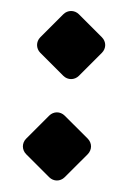

<svg xmlns="http://www.w3.org/2000/svg" viewBox="-20 -318 213 344"><path d="M107.4 -176.3C112.3 -176.3 117.4 -178.2 121.3 -182.1L162.6 -223.4C166.5 -227.3 168.5 -232.4 168.5 -237.3C168.5 -242.2 166.5 -247.3 162.6 -251.2L121.3 -292.5C117.4 -296.4 112.3 -298.3 107.4 -298.3C102.5 -298.3 97.4 -296.4 93.5 -292.5L52.2 -251.2C48.3 -247.3 46.4 -242.2 46.4 -237.3C46.4 -232.4 48.3 -227.3 52.2 -223.4L93.5 -182.1C97.4 -178.2 102.5 -176.3 107.4 -176.3ZM82 5.4C86.9 5.4 92 3.4 95.9 -0.5L137.2 -41.7C141.1 -45.7 143.1 -50.8 143.1 -55.7C143.1 -60.5 141.1 -65.7 137.2 -69.6L95.9 -110.8C92 -114.7 86.9 -116.7 82 -116.7C77.1 -116.7 72 -114.7 68.1 -110.8L26.9 -69.6C22.9 -65.7 21 -60.5 21 -55.7C21 -50.8 22.9 -45.7 26.9 -41.7L68.1 -0.5C72 3.4 77.1 5.4 82 5.4Z"/></svg>

Font: RisaltypS01
Style: Medium
Weight: 500
Italic angle: -9°
Designer: gluk
Foundry: gluk
Version: Version 0.24